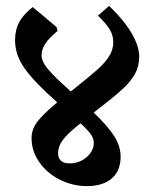

<svg xmlns="http://www.w3.org/2000/svg" viewBox="-20 -643 528 651"><path d="M305 -267 298 -261Q346 -215 367.5 -181Q389 -147 389 -112Q389 -64 359 -38Q329 -12 275 -12Q226 -12 182.5 -34Q139 -56 113 -93.5Q87 -131 87 -175Q87 -204 106 -229.5Q125 -255 174 -296Q98 -363 64.5 -409.5Q31 -456 31 -507Q31 -542 45.5 -568.5Q60 -595 91 -619L172 -551L175 -538Q145 -513 133 -494Q121 -475 121 -456Q121 -434 143 -408Q165 -382 220 -333L224 -336Q283 -383 309 -406Q335 -429 349.5 -451.5Q364 -474 364 -500Q364 -523 352.5 -542.5Q341 -562 312 -590L350 -623Q401 -574 426.5 -530Q452 -486 452 -451Q452 -418 437.5 -392Q423 -366 394 -339.5Q365 -313 305 -267ZM253 -225Q210 -191 193.5 -169Q177 -147 177 -124Q177 -89 216 -89Q249 -89 273.5 -110Q298 -131 298 -159Q298 -173 288 -187.5Q278 -202 253 -225Z"/></svg>

Font: Sahitya
Style: Bold
Weight: 700
Designer: Juan Pablo del Peral
Foundry: Juan Pablo del Peral (http://www.huertatipografica.com)
Version: Version 1.001;PS 001.000;hotconv 1.0.70;makeotf.lib2.5.58329